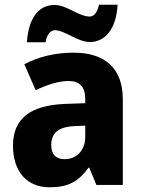

<svg xmlns="http://www.w3.org/2000/svg" viewBox="-20 -783 604 813"><path d="M94 -604H173C179 -641 197 -655 212 -655C255 -655 308 -605 361 -605C422 -605 472 -656 478 -763H399C392 -729 377 -713 360 -713C313 -713 263 -762 211 -762C138 -762 100 -698 94 -604ZM292 -560C212 -560 141 -542 83 -511L131 -401C182 -425 228 -440 271 -440C316 -440 341 -416 341 -364V-346L255 -343C111 -337 35 -283 35 -166C35 -57 94 10 189 10C271 10 312 -15 355 -73H358L388 0H500V-363C500 -494 424 -560 292 -560ZM296 -249 341 -251V-204C341 -145 303 -109 254 -109C219 -109 197 -127 197 -169C197 -217 224 -246 296 -249Z"/></svg>

Font: Noto Sans Gujarati UI SemiCondensed ExtraBold
Style: Regular
Weight: 800
Width: 4
Designer: Jelle Bosma - Monotype Design Team, Universal Thirst
Foundry: Monotype Imaging Inc.
Version: Version 2.106